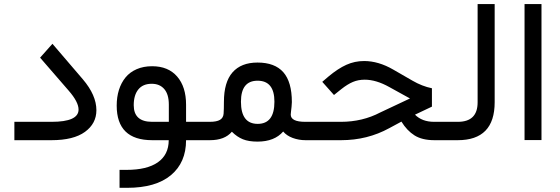

<svg xmlns="http://www.w3.org/2000/svg" viewBox="-20 -671 2682 919"><path d="M171.9 -395 231 -461.4ZM226.6 0H48.8V-87.9H227.1ZM226.6 0H48.8V-87.9H227.1Q356 -87.9 356 -146.5Q356 -183.1 308.6 -237.3L171.9 -395L231 -461.4L376.5 -291.5Q441.4 -215.3 441.4 -143.6Q441.4 -79.6 386.7 -39.8Q332 0 226.6 0Z M870.6 0Q870.6 106.9 798.1 167.5Q725.6 228 588.4 228H552.2V142.1H585.4Q683.6 142.1 735.4 106Q787.1 69.8 787.6 1V0H708.5Q538.6 0 538.6 -165.5Q538.6 -206.5 549.3 -240.7Q560.1 -274.9 580.8 -300.3Q601.6 -325.7 634 -339.8Q666.5 -354 708 -354Q785.2 -354 827.9 -304.7Q870.6 -255.4 870.6 -169.9V-87.9H939.5Q951.7 -87.9 951.7 -47.4V-42Q951.7 0 939.5 0ZM620.1 -167.5Q620.1 -87.9 708 -87.9H788.1V-170.4Q788.1 -219.2 766.4 -244.6Q744.6 -270 706.1 -270Q664.1 -270 642.1 -242.9Q620.1 -215.8 620.1 -167.5Z M935.1 -87.9H983.9Q1017.1 -87.9 1033 -97.4Q1048.8 -106.9 1050.3 -127Q1051.8 -149.4 1051.8 -183.1Q1051.8 -277.8 1093 -324.7Q1134.3 -371.6 1212.4 -371.6Q1295.4 -371.6 1336.2 -325.2Q1377 -278.8 1377 -182.1Q1377 -172.9 1375.5 -159.7Q1374 -146.5 1372.8 -136Q1371.6 -125.5 1371.6 -122.6Q1371.6 -87.9 1441.4 -87.9H1458Q1469.2 -87.9 1469.2 -47.4V-42Q1469.2 0 1458 0H1442.4Q1410.2 0 1381.1 -10.7Q1352.1 -21.5 1335.4 -41.5Q1293.9 6.8 1212.4 6.8Q1170.4 6.8 1142.6 -4.4Q1114.7 -15.6 1089.8 -40.5Q1055.7 0 984.9 0H935.1Q922.9 0 922.9 -42V-47.4Q922.9 -87.9 935.1 -87.9ZM1293.5 -184.1Q1293.5 -284.7 1212.9 -284.7Q1133.3 -284.7 1133.3 -184.1Q1133.3 -78.1 1213.4 -78.1Q1293.5 -78.1 1293.5 -184.1Z M1453.1 -87.9H1611.8Q1714.8 -87.9 1800.3 -132.8L1942.4 -199.7L1843.3 -254.4Q1780.3 -289.6 1725.6 -289.6Q1694.8 -289.6 1669.2 -278.8Q1643.6 -268.1 1613.3 -244.1L1578.6 -216.3L1522.5 -279.3L1552.2 -304.7Q1597.7 -342.8 1637.7 -360.8Q1677.7 -378.9 1722.7 -378.9Q1791.5 -378.9 1862.3 -337.9L1954.6 -284.7Q2000 -258.3 2047.4 -248.5V-160.6L1967.3 -122.6L1966.3 -122.1Q2000.5 -87.9 2057.6 -87.9H2116.7Q2127.9 -87.9 2127.9 -47.4V-42Q2127.9 0 2116.7 0H2059.1Q2000.5 0 1964.1 -22.9Q1927.7 -45.9 1901.4 -88.9L1843.3 -57.6Q1738.3 0 1612.8 0H1453.1Q1440.9 0 1440.9 -42V-47.4Q1440.9 -87.9 1453.1 -87.9Z M2111.8 -87.9H2171.4Q2266.1 -87.9 2266.1 -181.2V-651.4H2347.7V-181.6Q2347.7 0 2170.9 0H2111.8Q2099.6 0 2099.6 -42V-47.4Q2099.6 -87.9 2111.8 -87.9Z M2490.7 -651.4H2571.8V-0.5H2490.7Z"/></svg>

Font: Shabnam FD
Style: Regular
Weight: 400
Foundry: DejaVu fonts team - Redesigned by Saber Rastikerdar - Based on Vazir font
Version: Version 5.00;October 20, 2019;FontCreator 12.0.0.2547 64-bit